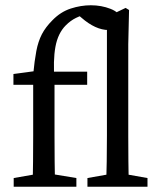

<svg xmlns="http://www.w3.org/2000/svg" viewBox="-20 -709 603 729"><path d="M104 0Q105 -48 105.5 -96Q106 -144 106 -193V-387H31V-428L135 -442L106 -426Q111 -479 118 -515.5Q125 -552 139 -579Q153 -606 179 -632Q210 -664 248.5 -676.5Q287 -689 325 -689Q365 -689 399.5 -675.5Q434 -662 442 -636Q440 -618 427 -606.5Q414 -595 392 -595Q343 -595 289 -642L263 -664L321 -660Q289 -651 268.5 -641Q248 -631 230 -613Q200 -583 190.5 -531.5Q181 -480 187 -400V-193Q187 -144 187.5 -96Q188 -48 189 0ZM32 0V-33L135 -51H161L270 -33V0ZM147 -387V-437H311V-387ZM312 0V-33L414 -51H438L540 -33V0ZM383 0Q386 -96 386 -193V-645L457 -679L470 -671L467 -541V-193Q467 -144 467.5 -96Q468 -48 469 0Z"/></svg>

Font: Lisu Bosa Light
Style: Regular
Weight: 300
Designer: David Morse, Annie Olsen, Victor Gaultney, Frank Grießhammer (Latin)
Foundry: SIL International
Version: Version 2.000